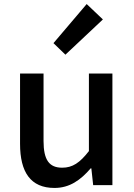

<svg xmlns="http://www.w3.org/2000/svg" viewBox="-20 -914 660 948"><path d="M249 14C324 14 378 -25 428 -83H431L440 0H535V-551H419V-168C374 -110 338 -86 287 -86C223 -86 195 -124 195 -218V-551H79V-204C79 -64 131 14 249 14ZM303 -644 488 -818 408 -894 244 -701Z"/></svg>

Font: Noto Sans TC Medium
Style: Regular
Weight: 500
Designer: Ryoko NISHIZUKA 西塚涼子 (kana, bopomofo & ideographs); Paul D. Hunt (Latin, Greek & Cyrillic); Sandoll Communications 산돌커뮤니
Foundry: Adobe
Version: Version 2.004;hotconv 1.0.118;makeotfexe 2.5.65603